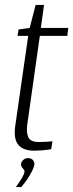

<svg xmlns="http://www.w3.org/2000/svg" viewBox="-20 -608 296 776"><path d="M118 1Q97 1 81 -4.5Q65 -10 55 -21.5Q45 -33 41.5 -51Q38 -69 41 -95L94 -463H51L55 -489L100 -495L124 -588H158L145 -495H256L252 -463H141L90 -103Q86 -73 94.5 -53.5Q103 -34 137 -34Q151 -34 167.5 -35Q184 -36 192 -37L187 -5Q181 -4 170.5 -2.5Q160 -1 146.5 0Q133 1 118 1ZM44 148Q61 125 70 109Q79 93 79 85Q79 80 75.5 76.5Q72 73 68.5 68Q65 63 65 54Q66 46 74 38.5Q82 31 93 31Q105 31 112 38Q119 45 119 56Q118 66 110 82.5Q102 99 90.5 116Q79 133 66 148Z"/></svg>

Font: Alumni Sans Light
Style: Italic
Weight: 300
Italic angle: -8°
Version: Version 1.016